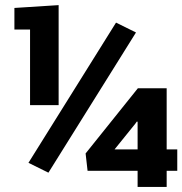

<svg xmlns="http://www.w3.org/2000/svg" viewBox="-20 -741 723 761"><path d="M99.1 -324.2V-624H37.1V-709.5L212.4 -720.7V-324.2ZM171.9 -56.6 92.8 -95.7 439.9 -651.4 519 -612.3ZM525.4 0V-64H327.1L319.3 -132.8L526.4 -391.1H640.6V-148.9H682.6V-64H640.6V0ZM434.1 -148.9H525.4V-258.3L522.5 -259.3L516.1 -250.5Z"/></svg>

Font: Roboto Slab Black
Style: Regular
Weight: 900
Designer: Google
Version: Version 2.000; ttfautohint (v1.8.1.43-b0c9)